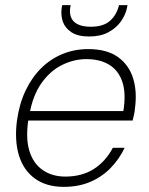

<svg xmlns="http://www.w3.org/2000/svg" viewBox="-20 -715 581 747"><path d="M228 12Q160 12 115.5 -20.5Q71 -53 53.5 -111Q36 -169 46 -246Q55 -311 79.5 -362.5Q104 -414 140.5 -450Q177 -486 223.5 -505Q270 -524 323 -524Q396 -524 439 -493Q482 -462 498 -410Q514 -358 505 -293Q504 -281 501.5 -269.5Q499 -258 496 -246H77L84 -283H460Q471 -352 456 -396.5Q441 -441 405 -463Q369 -485 316 -485Q268 -485 222 -462.5Q176 -440 142 -392.5Q108 -345 95 -272L91 -254Q79 -179 94 -129Q109 -79 146 -53.5Q183 -28 234 -28Q299 -28 345 -57.5Q391 -87 419 -140H465Q444 -96 410.5 -61.5Q377 -27 331.5 -7.5Q286 12 228 12ZM327 -573Q283 -573 258 -589.5Q233 -606 224.5 -631Q216 -656 220 -684L222 -695H255Q246 -654 266 -632.5Q286 -611 334 -611Q382 -611 408 -634Q434 -657 443 -695H476L474 -684Q468 -656 450 -631Q432 -606 401.5 -589.5Q371 -573 327 -573Z"/></svg>

Font: DM Sans 12pt ExtraLight
Style: Italic
Weight: 250
Italic angle: -10°
Version: Version 4.004;gftools[0.9.30]